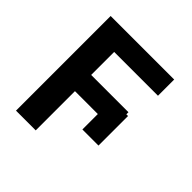

<svg xmlns="http://www.w3.org/2000/svg" viewBox="-183 -860 1014 1014"><g transform="rotate(45 323.5 -353.5)"><path d="M518.6 -177.7H398.4V-293H227.5V0H80.1V-707H554.7V-585.9H227.5V-414.1H505.9V-398.4H518.6Z"/></g></svg>

Font: Pretendard
Style: Bold
Weight: 700
Designer: Base glyphs from Inter by Rasmus Andersson; Hangeul glyphs from Noto Sans CJK(Source Han Sans) by Jang Soo-young and Kan
Foundry: Kil Hyung-jin
Version: Version 1.309